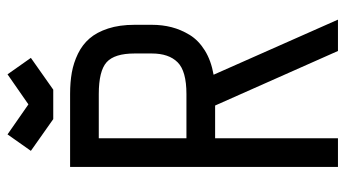

<svg xmlns="http://www.w3.org/2000/svg" viewBox="-216 -666 883 490"><g transform="rotate(-90 225.0 -421.5)"><path d="M203.1 -790 279.8 -843.3 321.8 -783.7 240.7 -726.6H165.5L84.5 -783.7L126.5 -843.3ZM229.5 -386.7Q288.1 -386.7 310.5 -409.2Q333 -431.6 333 -475.1V-519Q333 -570.3 310.8 -590.3Q288.6 -610.4 229.5 -610.4H116.7V-386.7ZM43.5 0V-683.6H229.5Q259.8 -683.6 284.4 -679.2Q309.1 -674.8 332.3 -663.6Q355.5 -652.3 371.3 -634Q387.2 -615.7 396.7 -586.7Q406.2 -557.6 406.2 -519V-475.1Q406.2 -448.2 400.1 -424.6Q394 -400.9 380.4 -378.4Q366.7 -356 340.8 -339.8Q314.9 -323.7 278.8 -317.4L419.4 0H339.4L200.2 -313.5H116.7V0Z"/></g></svg>

Font: Anka/Coder Narrow
Style: Regular
Weight: 400
Width: 3
Monospace: yes
Version: Version 001.100